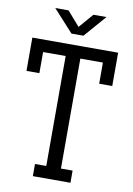

<svg xmlns="http://www.w3.org/2000/svg" viewBox="-100 -994 729 1056"><g transform="rotate(10 264.5 -466.0)"><path d="M160 0V-68H223V-682H97V-564H25V-750H504V-564H431V-682H305V-68H370V0ZM407 -932 300 -809H233L121 -932H195L265 -852L334 -932Z"/></g></svg>

Font: Kelly Slab
Style: Regular
Weight: 400
Designer: Denis Masharov
Foundry: Denis Masharov
Version: Version 1.001